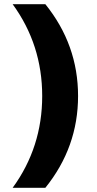

<svg xmlns="http://www.w3.org/2000/svg" viewBox="-20 -680 460 910"><path d="M40 210Q180 18 180 -225Q180 -468 40 -660H195Q350 -468 350 -225Q350 18 195 210Z"/></svg>

Font: Xolonium
Style: Bold
Weight: 700
Designer: Severin Meyer
Version: Version 4.2